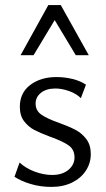

<svg xmlns="http://www.w3.org/2000/svg" viewBox="-20 -726 418 755"><path d="M37 -31 57 -87Q80 -65 115.5 -51.5Q151 -38 185 -38Q225 -38 249 -58Q273 -78 273 -107Q273 -138 249.5 -154.5Q226 -171 178 -188Q138 -203 115 -215Q92 -227 75 -249Q58 -271 58 -306Q58 -361 99 -392Q140 -423 202 -423Q234 -423 265 -415.5Q296 -408 318 -393L298 -340Q280 -358 251.5 -368Q223 -378 198 -378Q162 -378 141 -361Q120 -344 120 -319Q120 -291 143 -275Q166 -259 212 -243Q253 -228 277.5 -215Q302 -202 319.5 -179Q337 -156 337 -120Q337 -85 318 -55.5Q299 -26 264 -8.5Q229 9 182 9Q139 9 100.5 -2.5Q62 -14 37 -31ZM170 -706H219L329 -509H278L195 -647L112 -509H61Z"/></svg>

Font: QiushuiShotai Bright
Style: Regular
Weight: 400
Designer: Christian Thalmann (Catharsis Fonts)
Version: Version 1.250;